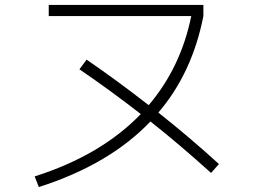

<svg xmlns="http://www.w3.org/2000/svg" viewBox="-20 -730 1040 776"><path d="M177 -665V-710H802V-665Q757 -435 620 -275Q744 -177 865 -67L833 -31Q700 -151 588 -239Q422 -65 137 26L120 -17Q388 -102 549 -269Q427 -364 301 -450L330 -489Q447 -409 581 -305Q711 -458 753 -665Z"/></svg>

Font: M PLUS 1p Light
Style: Regular
Weight: 300
Version: Version 1.061